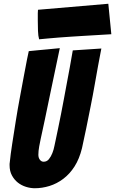

<svg xmlns="http://www.w3.org/2000/svg" viewBox="-20 -983 612 1021"><path d="M165 18Q142 18 118 10.5Q94 3 75 -12Q56 -27 43.5 -50Q31 -73 31 -104Q31 -108 31 -112Q31 -116 32 -120Q36 -161 45 -219Q54 -277 64 -340Q74 -403 86 -466.5Q98 -530 107.5 -582Q117 -634 124 -668.5Q131 -703 133 -711Q154 -713 183 -716Q212 -719 237 -721Q268 -724 298 -727Q272 -606 252 -508Q243 -466 234.5 -424Q226 -382 218.5 -347Q211 -312 205.5 -286.5Q200 -261 196.5 -245Q193 -229 188.5 -204.5Q184 -180 184 -160Q184 -144 192 -133.5Q200 -123 212 -123Q229 -123 240 -136.5Q251 -150 258.5 -169Q266 -188 269.5 -207.5Q273 -227 276 -238Q282 -267 289.5 -302.5Q297 -338 304.5 -376.5Q312 -415 319.5 -455Q327 -495 334 -533Q351 -621 367 -715L519 -725Q519 -725 514 -699Q509 -673 501 -630Q493 -587 483.5 -532Q474 -477 462 -417.5Q450 -358 438.5 -300.5Q427 -243 416 -195Q402 -138 376.5 -98Q351 -58 316.5 -32Q282 -6 243 6Q204 18 165 18ZM188 -774Q183 -791 182 -819Q181 -847 181 -873V-913Q181 -923 182 -931L556 -963L572 -801Q493 -796 421 -792Q390 -790 357.5 -788Q325 -786 294 -783.5Q263 -781 235.5 -778.5Q208 -776 188 -774Z"/></svg>

Font: Bangers
Style: Regular
Weight: 400
Designer: vernon adams
Foundry: Vernon Adams
Version: Version 2.000